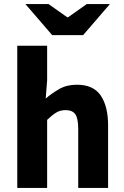

<svg xmlns="http://www.w3.org/2000/svg" viewBox="-20 -925 611 945"><path d="M65 0V-700H212V-530L205 -440Q234 -465 271 -486.5Q308 -508 358 -508Q440 -508 476 -454.5Q512 -401 512 -308V0H365V-289Q365 -343 350.5 -363Q336 -383 303 -383Q276 -383 256 -370.5Q236 -358 212 -335V0ZM237 -752 105 -905H219L311 -840H315L407 -905H521L389 -752Z"/></svg>

Font: Mada
Style: Bold
Weight: 700
Designer: Khaled Hosny
Version: Version 1.5